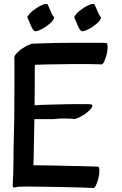

<svg xmlns="http://www.w3.org/2000/svg" viewBox="-20 -962 625 983"><path d="M524 -742C514 -743 504 -743 495 -743H366C299 -743 232 -742 166 -739C158 -739 150 -738 142 -738L135 -735C126 -732 117 -728 109 -723C95 -715 82 -706 71 -695L62 -686C58 -681 55 -676 53 -670C54 -657 54 -644 54 -631V-558C54 -490 53 -422 53 -354C52 -284 49 -215 49 -145C49 -102 48 -58 45 -15V-10C45 -4 49 -2 54 -2C59 -2 65 -4 68 -5C73 -6 78 -6 83 -6C93 -6 103 -7 112 -7C141 -7 171 -6 200 -6C265 -5 330 -4 396 -2L447 0C450 0 453 0 456 1C464 1 469 -8 471 -13C477 -25 481 -38 484 -50C487 -63 489 -77 489 -90C489 -94 488 -107 482 -109H470C461 -110 453 -110 444 -110C416 -111 388 -112 360 -112C294 -114 228 -115 162 -116H151C152 -140 153 -164 153 -189C153 -243 156 -298 156 -352H255L284 -355H326C335 -354 345 -355 354 -353H359C368 -353 376 -357 383 -360C398 -367 412 -375 424 -385C434 -393 444 -402 450 -413C452 -415 453 -419 453 -422C453 -425 452 -427 448 -427C440 -429 431 -429 423 -429H380C342 -429 304 -428 266 -427C231 -426 197 -426 162 -423C161 -423 159 -423 157 -422C158 -482 158 -542 158 -602C158 -612 158 -621 159 -630C166 -631 174 -631 181 -631C216 -632 251 -633 286 -633C323 -634 360 -634 397 -634C424 -634 452 -634 479 -633C485 -633 492 -633 498 -632C505 -632 510 -640 513 -645C513 -646 523 -670 526 -683C529 -696 531 -710 531 -723C531 -727 530 -741 524 -742ZM479 -905C474 -916 470 -928 464 -939C463 -941 460 -942 457 -942C451 -942 445 -940 442 -939C429 -934 415 -927 403 -918C391 -910 379 -901 370 -890C368 -888 368 -887 368 -887C368 -887 366 -884 366 -884C363 -880 360 -877 360 -873C360 -872 361 -870 362 -869C367 -859 371 -847 376 -836C380 -826 385 -814 394 -805C396 -803 399 -802 402 -802C407 -802 412 -804 416 -805C429 -810 443 -817 455 -826C467 -834 479 -843 488 -854C490 -856 497 -866 497 -872C497 -873 497 -874 496 -875C488 -883 484 -894 479 -905ZM239 -905C234 -916 230 -928 224 -939C223 -941 220 -942 217 -942C211 -942 205 -940 202 -939C189 -934 175 -927 163 -918C151 -910 139 -901 130 -890C128 -888 128 -887 128 -887C128 -887 126 -884 126 -884C123 -880 120 -877 120 -873C120 -872 121 -870 122 -869C127 -859 131 -847 136 -836C140 -826 145 -814 154 -805C156 -803 159 -802 162 -802C167 -802 172 -804 176 -805C189 -810 203 -817 215 -826C227 -834 239 -843 248 -854C250 -856 257 -866 257 -872C257 -873 257 -874 256 -875C248 -883 244 -894 239 -905Z"/></svg>

Font: Petaluma Script
Style: Regular
Weight: 400
Designer: Daniel Spreadbury
Foundry: Steinberg Media Technologies GmbH
Version: Version 1.10